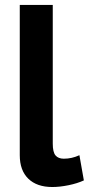

<svg xmlns="http://www.w3.org/2000/svg" viewBox="-20 -750 360 778"><path d="M60.1 -730H193.8V-168Q193.8 -133.3 205.1 -120.1Q216.3 -106.9 238.8 -106.9Q271 -106.9 301.8 -121.1L319.8 -19Q293.5 -6.8 257.8 0.5Q222.2 7.8 191.9 7.8Q129.4 7.8 94.7 -25.9Q60.1 -59.6 60.1 -121.1Z"/></svg>

Font: Rawline
Style: Bold
Weight: 700
Designer: Matt McInerney, Pablo Impallari, Rodrigo Fuenzalida
Foundry: Matt McInerney, Pablo Impallari, Rodrigo Fuenzalida
Version: Version 4.020;PS 004.020;hotconv 1.0.88;makeotf.lib2.5.64775